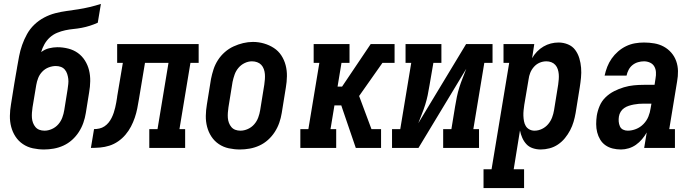

<svg xmlns="http://www.w3.org/2000/svg" viewBox="-20 -755 3540 980"><path d="M205 8Q176 8 148 2Q120 -4 97 -19.5Q74 -35 59 -58Q44 -81 37 -108Q30 -135 30.5 -164Q31 -193 36 -222L53 -328Q57 -349 60 -369Q63 -389 67 -409V-410Q72 -439 77.5 -468Q83 -497 93 -525.5Q103 -554 118 -581Q133 -608 155.5 -629.5Q178 -651 205.5 -665.5Q233 -680 262 -687.5Q291 -695 320.5 -699Q350 -703 379 -707.5Q408 -712 437.5 -719Q467 -726 495 -735L479 -639Q459 -630 438.5 -623.5Q418 -617 397 -613Q376 -609 355 -607Q334 -605 313 -600.5Q292 -596 271.5 -587.5Q251 -579 234.5 -564Q218 -549 207 -529.5Q196 -510 190 -489Q208 -503 230 -508.5Q252 -514 273 -514Q301 -514 328.5 -507Q356 -500 377.5 -484.5Q399 -469 413.5 -446Q428 -423 434.5 -396.5Q441 -370 440.5 -341Q440 -312 435 -284L418 -178Q414 -153 405.5 -128.5Q397 -104 382.5 -81.5Q368 -59 348 -41Q328 -23 304 -12Q280 -1 254.5 3.5Q229 8 205 8ZM207 -88Q226 -88 245 -96.5Q264 -105 277.5 -120.5Q291 -136 298 -155Q305 -174 308 -193L325 -299Q327 -313 328.5 -326.5Q330 -340 328.5 -352.5Q327 -365 323 -377.5Q319 -390 311 -399.5Q303 -409 291 -413.5Q279 -418 265 -418Q247 -418 228.5 -411Q210 -404 196 -389.5Q182 -375 175 -357Q168 -339 165 -321L146 -207Q144 -193 143 -179.5Q142 -166 143 -153Q144 -140 148.5 -128Q153 -116 161 -106.5Q169 -97 181 -92.5Q193 -88 207 -88Z M444 0 460 -96Q473 -96 487 -99Q501 -102 513 -110Q525 -118 534 -129Q543 -140 549.5 -153Q556 -166 560.5 -179.5Q565 -193 568 -206Q571 -219 573.5 -232.5Q576 -246 578 -260V-261Q578 -261 578 -261Q578 -261 578 -262L607 -434H578V-530H994V-434H952L896 -96H925V0H742V-96H784L840 -434H720L689 -248Q685 -224 680.5 -201Q676 -178 668 -154.5Q660 -131 648.5 -109Q637 -87 620.5 -67.5Q604 -48 583 -33.5Q562 -19 538.5 -11.5Q515 -4 491 -2Q467 0 444 0Z M1205 8Q1176 8 1148 2Q1120 -4 1097 -19.5Q1074 -35 1059 -58Q1044 -81 1037 -108Q1030 -135 1030.5 -164Q1031 -193 1036 -222L1057 -352Q1062 -377 1070 -401.5Q1078 -426 1092.5 -448.5Q1107 -471 1127.5 -489Q1148 -507 1172 -518Q1196 -529 1221 -535Q1246 -541 1271 -541Q1300 -541 1327.5 -533Q1355 -525 1378 -510Q1401 -495 1416 -472Q1431 -449 1438 -422Q1445 -395 1444.5 -366Q1444 -337 1439 -308L1418 -178Q1414 -153 1405.5 -128.5Q1397 -104 1382.5 -81.5Q1368 -59 1348 -41Q1328 -23 1304 -12Q1280 -1 1254.5 3.5Q1229 8 1205 8ZM1207 -88Q1226 -88 1245 -96.5Q1264 -105 1277.5 -120.5Q1291 -136 1298 -155Q1305 -174 1308 -193L1329 -323Q1331 -337 1332 -350.5Q1333 -364 1332 -377Q1331 -390 1326.5 -402.5Q1322 -415 1313.5 -424Q1305 -433 1292.5 -437.5Q1280 -442 1266 -442Q1247 -442 1228.5 -433Q1210 -424 1197 -408.5Q1184 -393 1177.5 -374.5Q1171 -356 1167 -337L1146 -207Q1144 -193 1143 -179.5Q1142 -166 1143 -153Q1144 -140 1148.5 -128Q1153 -116 1161 -106.5Q1169 -97 1181 -92.5Q1193 -88 1207 -88Z M1513 0V-96H1554L1610 -434H1581V-530H1764V-434H1723L1703 -313H1726L1872 -530H1994V-434H1932L1813 -265L1876 -96H1925V0H1796L1729 -196L1722 -217H1687L1667 -96H1696V0Z M1981 0V-96H2023L2079 -434H2050V-530H2233V-434H2192L2172 -318Q2168 -293 2163 -269Q2158 -245 2150.5 -221Q2143 -197 2133.5 -173.5Q2124 -150 2115 -126L2359 -530H2494V-434H2452L2396 -96H2425V0H2242V-96H2284L2303 -212Q2307 -237 2312 -261Q2317 -285 2324.5 -309Q2332 -333 2341.5 -356.5Q2351 -380 2360 -404L2116 0Z M2448 205V109H2489L2579 -434H2550V-530H2707L2696 -458Q2706 -476 2721 -491.5Q2736 -507 2754 -517.5Q2772 -528 2791.5 -533Q2811 -538 2831 -538Q2856 -538 2879 -528.5Q2902 -519 2916 -500Q2930 -481 2937 -457.5Q2944 -434 2946 -409Q2948 -384 2945.5 -358.5Q2943 -333 2939 -308L2918 -178Q2914 -155 2907.5 -133Q2901 -111 2890 -90Q2879 -69 2863.5 -50Q2848 -31 2828 -17.5Q2808 -4 2785 2Q2762 8 2740 8Q2719 8 2699.5 1.5Q2680 -5 2667 -19Q2654 -33 2646 -51Q2638 -69 2634 -89L2602 109H2655V205ZM2708 -88Q2728 -88 2746.5 -97Q2765 -106 2778 -121.5Q2791 -137 2798 -155.5Q2805 -174 2808 -193L2829 -323Q2831 -337 2832 -350.5Q2833 -364 2832 -376.5Q2831 -389 2827 -401.5Q2823 -414 2814.5 -423.5Q2806 -433 2794 -437.5Q2782 -442 2769 -442Q2751 -442 2734.5 -435Q2718 -428 2705.5 -414Q2693 -400 2686.5 -383.5Q2680 -367 2678 -350L2656 -220Q2654 -206 2652.5 -192Q2651 -178 2651.5 -164Q2652 -150 2654.5 -136.5Q2657 -123 2663.5 -112Q2670 -101 2682 -94.5Q2694 -88 2708 -88Z M3150 8Q3128 8 3107.5 3Q3087 -2 3070.5 -13.5Q3054 -25 3043.5 -42.5Q3033 -60 3028 -80Q3023 -100 3023 -121.5Q3023 -143 3026 -164Q3030 -189 3040.5 -214Q3051 -239 3070.5 -258Q3090 -277 3114.5 -289.5Q3139 -302 3164.5 -309.5Q3190 -317 3215 -319.5Q3240 -322 3266 -322H3321L3326 -355Q3329 -371 3328 -387Q3327 -403 3319.5 -416Q3312 -429 3297.5 -435.5Q3283 -442 3267 -442Q3252 -442 3236.5 -437.5Q3221 -433 3208.5 -423Q3196 -413 3188.5 -398.5Q3181 -384 3178 -369H3066Q3071 -392 3079.5 -414Q3088 -436 3102 -456Q3116 -476 3135 -492.5Q3154 -509 3176 -519.5Q3198 -530 3221 -534Q3244 -538 3267 -538Q3294 -538 3320 -533.5Q3346 -529 3368 -517Q3390 -505 3406.5 -486Q3423 -467 3431.5 -443Q3440 -419 3440.5 -392.5Q3441 -366 3436 -339L3396 -96H3425V0H3268L3281 -79Q3271 -61 3257 -44.5Q3243 -28 3226 -16Q3209 -4 3189 2Q3169 8 3150 8ZM3184 -88Q3205 -88 3226.5 -96.5Q3248 -105 3264.5 -122Q3281 -139 3289.5 -160Q3298 -181 3301 -203L3305 -226H3266Q3253 -226 3240.5 -225Q3228 -224 3215 -221.5Q3202 -219 3189.5 -215Q3177 -211 3166 -203.5Q3155 -196 3148 -184.5Q3141 -173 3139 -160Q3137 -147 3138 -134.5Q3139 -122 3144 -110.5Q3149 -99 3160 -93.5Q3171 -88 3184 -88Z"/></svg>

Font: Iosevka Curly Slab Oblique
Style: Bold
Weight: 700
Italic angle: -9°
Monospace: yes
Designer: Belleve Invis
Foundry: Belleve Invis
Version: Version 11.1.0; ttfautohint (v1.8.3)